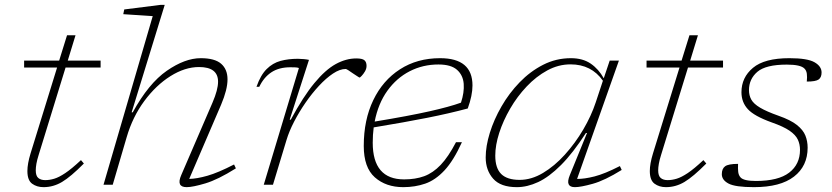

<svg xmlns="http://www.w3.org/2000/svg" viewBox="-20 -762 3432 792"><path d="M139.5 -123Q133 -102.5 130.2 -86.8Q127.5 -71 127.5 -59.5Q127.5 -36.5 138 -27.8Q148.5 -19 166.5 -19Q184.5 -19 203.8 -24.8Q223 -30.5 249.2 -48Q275.5 -65.5 314 -101.5L326 -87.5Q272 -33 236 -11.5Q200 10 159.5 10Q132 10 112.5 -4.2Q93 -18.5 93 -56.5Q93 -86.5 106 -129L215.5 -483.5H79.5V-512H224L256.5 -616.5H291.5L259.5 -512H395V-483.5H250.5Z M502.5 -196 445 0H407L610 -695.5L488.5 -703.5L492.5 -723L643 -742H659.5L523 -298.5H527.5Q593 -418 668 -470Q743 -522 808 -522Q866 -522 892.2 -499Q918.5 -476 918.5 -434.5Q918.5 -392.5 892 -330L760.5 -24Q791.5 -24.5 835.5 -37Q879.5 -49.5 945.5 -83.5L953 -67.5Q879 -21 827 -5.5Q775 10 750 10Q706 10 727.5 -39.5L856.5 -338.5Q879.5 -392 879.5 -425Q879.5 -485.5 801 -485.5Q743 -485.5 683.2 -448Q623.5 -410.5 575.2 -345.2Q527 -280 502.5 -196Z M1213 -481.5Q1206 -484 1196 -484.2Q1186 -484.5 1177.5 -484.5Q1131 -484.5 1099.8 -464Q1068.5 -443.5 1049.5 -404H1038Q1055 -452.5 1080 -477.2Q1105 -502 1137.2 -510.8Q1169.5 -519.5 1208.5 -519.5Q1219.5 -519.5 1233 -518.2Q1246.5 -517 1254.5 -515L1175 -268.5H1179.5Q1231 -364 1276.8 -419.2Q1322.5 -474.5 1365 -497.8Q1407.5 -521 1449.5 -521Q1474.5 -521 1483.2 -513.5Q1492 -506 1492 -490.5Q1492 -478.5 1485.5 -467.5Q1479 -456.5 1472 -449.2Q1465 -442 1463.5 -442Q1462 -442 1453.8 -447.5Q1445.5 -453 1435.5 -459.5Q1426 -466.5 1417.2 -472Q1408.5 -477.5 1406 -477.5Q1382 -477.5 1353.5 -458.5Q1325 -439.5 1295.8 -408Q1266.5 -376.5 1240 -338Q1213.5 -299.5 1193 -259.8Q1172.5 -220 1162 -185L1106 0H1068Z M1885.5 -175.5Q1851 -99.5 1813.5 -59.2Q1776 -19 1734 -4.5Q1692 10 1643.5 10Q1572 10 1526.2 -30.5Q1480.5 -71 1480.5 -160Q1480.5 -267.5 1519.8 -349Q1559 -430.5 1630 -476.2Q1701 -522 1795.5 -522Q1929 -522 1929 -409.5Q1929 -368.5 1909.5 -314.5Q1833 -294 1742.2 -276Q1651.5 -258 1521.5 -236.5Q1517.5 -206 1517.5 -173.5Q1517.5 -22 1647 -22Q1693.5 -22 1729.8 -35.2Q1766 -48.5 1797.8 -81.8Q1829.5 -115 1861 -175.5ZM1788.5 -496Q1724.5 -496 1670.2 -468.2Q1616 -440.5 1578 -387.8Q1540 -335 1525.5 -260.5Q1668 -284 1751.2 -302.8Q1834.5 -321.5 1881.5 -338.5Q1895.5 -380.5 1892.8 -416.2Q1890 -452 1865.2 -474Q1840.5 -496 1788.5 -496Z M2330.5 -39.5 2401.5 -213.5H2397Q2343 -130 2294 -81Q2245 -32 2200 -11Q2155 10 2112 10Q2045 10 2014.2 -25Q1983.5 -60 1983.5 -112.5Q1983.5 -159 2000.5 -214Q2017.5 -269 2048.8 -323.2Q2080 -377.5 2123.5 -422.5Q2167 -467.5 2220.5 -494.8Q2274 -522 2335 -522Q2384 -522 2416.8 -499.5Q2449.5 -477 2470.5 -439L2495 -512H2533L2360.5 -24Q2390 -23.5 2432.2 -34.2Q2474.5 -45 2537 -77L2544.5 -61Q2474.5 -17.5 2425 -3.8Q2375.5 10 2351.5 10Q2310 10 2330.5 -39.5ZM2023 -120Q2023 -68.5 2047.5 -44.2Q2072 -20 2123.5 -20Q2172 -20 2219.8 -48.5Q2267.5 -77 2310 -124Q2352.5 -171 2385.8 -227.5Q2419 -284 2437.5 -340L2467 -429Q2419.5 -496.5 2333.5 -496.5Q2283.5 -496.5 2237.5 -471.5Q2191.5 -446.5 2152.5 -405.2Q2113.5 -364 2084.5 -314Q2055.5 -264 2039.2 -213.5Q2023 -163 2023 -120Z M2707 -123Q2700.5 -102.5 2697.8 -86.8Q2695 -71 2695 -59.5Q2695 -36.5 2705.5 -27.8Q2716 -19 2734 -19Q2752 -19 2771.2 -24.8Q2790.5 -30.5 2816.8 -48Q2843 -65.5 2881.5 -101.5L2893.5 -87.5Q2839.5 -33 2803.5 -11.5Q2767.5 10 2727 10Q2699.5 10 2680 -4.2Q2660.5 -18.5 2660.5 -56.5Q2660.5 -86.5 2673.5 -129L2783 -483.5H2647V-512H2791.5L2824 -616.5H2859L2827 -512H2962.5V-483.5H2818Z M3024.5 -86Q3023.5 -65.5 3025.2 -52.2Q3027 -39 3034.5 -30.5Q3047.5 -15.5 3098 -15.5Q3190.5 -15.5 3235.2 -49.8Q3280 -84 3280 -144Q3280 -167 3271 -186.2Q3262 -205.5 3237 -222.8Q3212 -240 3163.5 -257Q3091 -283 3064.8 -311.8Q3038.5 -340.5 3038.5 -381.5Q3038.5 -442.5 3086 -482.2Q3133.5 -522 3236 -522Q3310.5 -522 3339.8 -505.2Q3369 -488.5 3369 -463Q3369 -443 3357 -434.2Q3345 -425.5 3308 -425.5Q3310 -444.5 3308.2 -457.8Q3306.5 -471 3298.5 -479Q3283 -495.5 3225.5 -495.5Q3139 -495.5 3104.2 -465.8Q3069.5 -436 3069.5 -390Q3069.5 -368.5 3079.2 -351Q3089 -333.5 3115.5 -317.8Q3142 -302 3191.5 -284.5Q3241.5 -267 3267.2 -246.5Q3293 -226 3302.2 -202.8Q3311.5 -179.5 3311.5 -153Q3311.5 -77 3255.2 -33.5Q3199 10 3090 10Q3013 10 2985.2 -4.8Q2957.5 -19.5 2957.5 -43.5Q2957.5 -66 2971 -76Q2984.5 -86 3024.5 -86Z"/></svg>

Font: Newsreader Caption ExtraLight
Style: Italic
Weight: 275
Italic angle: -17°
Designer: Hugues Gentile
Foundry: Production Type
Version: Version 1.001